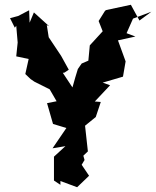

<svg xmlns="http://www.w3.org/2000/svg" viewBox="-20 -767 654 804"><path d="M290 -391 243 -462 250 -463 268 -475 236 -533 184 -611 176 -662 186 -657 122 -715 104 -672 102 -724 56 -700 22 -691 42 -651 48 -659 54 -589 48 -531 100 -520 86 -457 108 -436 124 -425 188 -393 217 -343 177 -335 202 -248 258 -231 200 -146 254 -155 206 -111V-11L233 7V-9L303 17L353 -31L322 -77L334 -97L329 -115L348 -133L335 -251L333 -238L381 -277L402 -340L377 -342L441 -410L410 -421L495 -446L506 -510L474 -598L547 -614L510 -628L537 -689L614 -718L564 -681L528 -747L425 -725L420 -722L393 -679L410 -636L356 -577L350 -513L322 -501L306 -478L295 -442L279 -385Z"/></svg>

Font: Asimov Aggro
Style: Condensed
Weight: 500
Designer: Google
Version: Version 2.000980; 2014